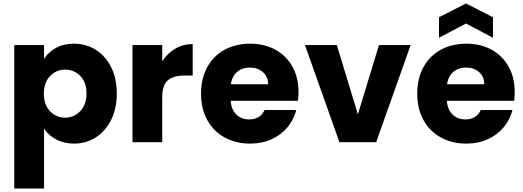

<svg xmlns="http://www.w3.org/2000/svg" viewBox="-20 -817 3005 1103"><path d="M233 -479Q258 -518 302 -542Q346 -566 405 -566Q474 -566 530 -531Q586 -496 618.5 -431Q651 -366 651 -280Q651 -194 618.5 -128.5Q586 -63 530 -27.5Q474 8 405 8Q347 8 302.5 -16Q258 -40 233 -78V266H62V-558H233ZM477 -280Q477 -344 441.5 -380.5Q406 -417 354 -417Q303 -417 267.5 -380Q232 -343 232 -279Q232 -215 267.5 -178Q303 -141 354 -141Q405 -141 441 -178.5Q477 -216 477 -280Z M912 -465Q942 -511 987 -537.5Q1032 -564 1087 -564V-383H1040Q976 -383 944 -355.5Q912 -328 912 -259V0H741V-558H912Z M1695 -288Q1695 -264 1692 -238H1305Q1309 -186 1338.5 -158.5Q1368 -131 1411 -131Q1475 -131 1500 -185H1682Q1668 -130 1631.5 -86Q1595 -42 1540 -17Q1485 8 1417 8Q1335 8 1271 -27Q1207 -62 1171 -127Q1135 -192 1135 -279Q1135 -366 1170.5 -431Q1206 -496 1270 -531Q1334 -566 1417 -566Q1498 -566 1561 -532Q1624 -498 1659.5 -435Q1695 -372 1695 -288ZM1520 -333Q1520 -377 1490 -403Q1460 -429 1415 -429Q1372 -429 1342.5 -404Q1313 -379 1306 -333Z M2036 -160 2157 -558H2339L2141 0H1930L1732 -558H1915Z M2937 -288Q2937 -264 2934 -238H2547Q2551 -186 2580.5 -158.5Q2610 -131 2653 -131Q2717 -131 2742 -185H2924Q2910 -130 2873.5 -86Q2837 -42 2782 -17Q2727 8 2659 8Q2577 8 2513 -27Q2449 -62 2413 -127Q2377 -192 2377 -279Q2377 -366 2412.5 -431Q2448 -496 2512 -531Q2576 -566 2659 -566Q2740 -566 2803 -532Q2866 -498 2901.5 -435Q2937 -372 2937 -288ZM2762 -333Q2762 -377 2732 -403Q2702 -429 2657 -429Q2614 -429 2584.5 -404Q2555 -379 2548 -333ZM2657 -682 2502 -600V-718L2657 -797L2812 -718V-600Z"/></svg>

Font: MSTAGE
Style: Bold
Weight: 700
Designer: Ninad Kale (Devanagari), Jonny Pinhorn (Latin)
Foundry: Indian Type Foundry
Version: 4.004